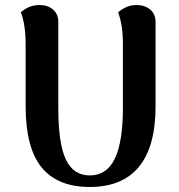

<svg xmlns="http://www.w3.org/2000/svg" viewBox="-20 -730 713 764"><path d="M599 -307Q599 -147 533 -66.5Q467 14 337 14Q209 14 145.5 -64Q82 -142 82 -307V-555Q82 -631 63 -681Q74 -692 93.5 -701Q113 -710 138 -710Q170 -710 191 -692Q212 -674 212 -643V-300Q212 -159 242 -95.5Q272 -32 337 -32Q405 -32 437 -99Q469 -166 469 -300V-555Q469 -631 450 -681Q462 -692 481 -701Q500 -710 524 -710Q556 -710 577.5 -692Q599 -674 599 -643Z"/></svg>

Font: Arima Madurai Black
Style: Regular
Weight: 900
Designer: Joana Correia and Natanael Gama
Foundry: NDISCOVER
Version: Version 1.020